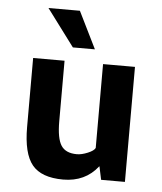

<svg xmlns="http://www.w3.org/2000/svg" viewBox="-50 -699 637 755"><g transform="rotate(5 269.0 -321.5)"><path d="M364 -52Q314 12 227 12Q141 12 104.5 -32.5Q68 -77 68 -182V-454H192V-215Q192 -147 210 -119.5Q228 -92 272 -92Q291 -92 315 -102Q339 -112 344 -123V-454H470V0H376L365 -52ZM220 -509 111 -655H235L307 -509Z"/></g></svg>

Font: Tajawal
Style: Bold
Weight: 700
Designer: Boutros Fonts
Foundry: Created by Boutros International 2017
Version: Version 1.700